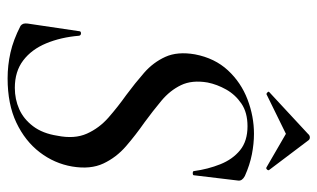

<svg xmlns="http://www.w3.org/2000/svg" viewBox="-185 -638 835 505"><g transform="rotate(90 232.5 -385.5)"><path d="M186 12Q152 12 118.5 4.5Q85 -3 48 -22Q44 -25 42.5 -29.5Q41 -34 42 -41L62 -176Q62 -181 67.5 -181Q73 -181 74 -176Q78 -128 94 -89.5Q110 -51 139 -29Q168 -7 211 -7Q241 -7 267 -18.5Q293 -30 312 -55Q331 -80 337 -119Q346 -164 331.5 -196.5Q317 -229 289 -253.5Q261 -278 230 -300Q199 -323 171.5 -347Q144 -371 129.5 -403Q115 -435 123 -481Q133 -533 165 -567.5Q197 -602 241.5 -619Q286 -636 332 -636Q358 -636 386 -630.5Q414 -625 443 -612Q456 -605 455 -595L441 -478Q441 -475 435.5 -475Q430 -475 430 -478Q425 -515 412 -547.5Q399 -580 375 -599.5Q351 -619 312 -619Q276 -619 252.5 -603Q229 -587 215.5 -563Q202 -539 197 -514Q190 -473 204 -444Q218 -415 245 -392.5Q272 -370 302 -348Q335 -325 364.5 -299.5Q394 -274 410 -240Q426 -206 418 -158Q410 -111 380.5 -72.5Q351 -34 302.5 -11Q254 12 186 12ZM228 -669Q227 -668 223.5 -671Q220 -674 222 -676L332 -778Q336 -783 341.5 -783Q347 -783 350 -778L427 -676Q429 -674 426 -670.5Q423 -667 420 -669L332 -720Z"/></g></svg>

Font: Cormorant Garamond Light Medium
Style: Italic
Weight: 500
Italic angle: -10°
Version: Version 4.001